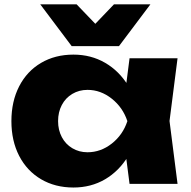

<svg xmlns="http://www.w3.org/2000/svg" viewBox="-20 -837 869 874"><path d="M543.2 -205.5 571.1 -285.6 543.2 -364.7 569.7 -571.8H788.2L751.7 -286.2L788.2 0H569.7ZM314.2 16.6Q230.9 16.6 166.7 -21.2Q102.6 -59.1 67.2 -127.5Q31.9 -196 31.9 -285.6Q31.9 -375.2 67.2 -444Q102.6 -512.8 166.7 -550.6Q230.9 -588.4 314.2 -588.4Q394.2 -588.4 458.5 -551.1Q522.9 -513.8 564.4 -445.5Q606 -377.2 618.2 -285.6Q605 -194.6 563.4 -126.4Q521.9 -58.1 458 -20.7Q394.2 16.6 314.2 16.6ZM378.3 -143.9Q438.5 -143.9 488.8 -183.4Q539.2 -222.9 559.8 -285.6Q539.2 -347.9 488.7 -387.9Q438.1 -427.9 378.3 -427.9Q340 -427.9 309.2 -409.6Q278.4 -391.3 261.4 -359Q244.4 -326.7 244.4 -285.6Q244.4 -245.2 261.4 -212.9Q278.4 -180.6 309.2 -162.3Q340 -143.9 378.3 -143.9ZM306.3 -627 163.3 -817.2H328.8L462.7 -677.7H365.1L498.7 -817.2H664.6L521.6 -627Z"/></svg>

Font: Unbounded Variable
Style: Regular
Weight: 400
Designer: Luke Prowse, Jean-Baptiste Morizot, Fátima Lázaro, Florian Runge
Foundry: NaN
Version: Version 1.600;FEAKit 1.0